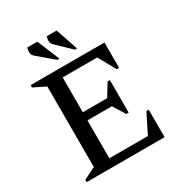

<svg xmlns="http://www.w3.org/2000/svg" viewBox="-199 -996 1056 1131"><g transform="rotate(-30 329.5 -431.0)"><path d="M60 0V-16L141 -56V-604L60 -644V-660H562V-488H546L481 -605H246V-368H412L463 -452H479V-231H463L412 -313H246V-55H508L574 -187H590V0ZM271 -710 166 -799Q149 -813 149 -830Q149 -847 154 -862H222L285 -710ZM391 -710 298 -799Q281 -815 281 -831Q281 -847 286 -862H353L405 -710Z"/></g></svg>

Font: Spectral SC Medium
Style: Regular
Weight: 500
Designer: Jean-Baptiste Levee
Foundry: Production Type
Version: Version 2.001